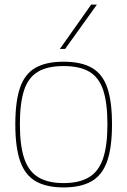

<svg xmlns="http://www.w3.org/2000/svg" viewBox="-20 -810 557 840"><path d="M47 -266Q47 -366 67.5 -426Q88 -486 134.5 -513Q181 -540 258 -540Q336 -540 382.5 -513Q429 -486 449.5 -426Q470 -366 470 -266Q470 -163 448 -102.5Q426 -42 379 -16Q332 10 258 10Q185 10 138 -16Q91 -42 69 -102.5Q47 -163 47 -266ZM67 -266Q67 -172 86.5 -115.5Q106 -59 148.5 -34Q191 -9 258 -9Q326 -9 368.5 -34Q411 -59 430.5 -115.5Q450 -172 450 -266Q450 -358 432 -414Q414 -470 372 -495.5Q330 -521 258 -521Q187 -521 145 -495.5Q103 -470 85 -414Q67 -358 67 -266ZM242 -596 379 -790H404L265 -596Z"/></svg>

Font: Georama Thin
Style: Regular
Weight: 100
Designer: Jean-Baptiste Levee
Foundry: Production Type
Version: Version 1.000